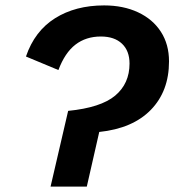

<svg xmlns="http://www.w3.org/2000/svg" viewBox="-20 -690 645 710"><path d="M365 -670Q436 -670 490.5 -644.5Q545 -619 575 -572.5Q605 -526 605 -463Q605 -353 538 -284Q471 -215 347 -202L301 0H167L232 -280Q353 -292 406 -336.5Q459 -381 459 -455Q459 -502 431 -528.5Q403 -555 353 -555Q298 -555 259 -525Q220 -495 196 -431L76 -481Q108 -575 183.5 -622.5Q259 -670 365 -670Z"/></svg>

Font: Work Sans SemiBold
Style: Italic
Weight: 600
Italic angle: -13°
Designer: Wei Huang
Foundry: Wei Huang
Version: Version 2.012; ttfautohint (v1.8.3)